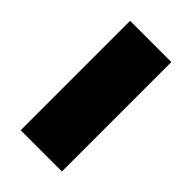

<svg xmlns="http://www.w3.org/2000/svg" viewBox="-168 -592 655 655"><g transform="rotate(45 159.5 -264.0)"><path d="M60 0V-528H259V0Z"/></g></svg>

Font: Archivo SemiBold Black
Style: Regular
Weight: 900
Version: Version 2.001